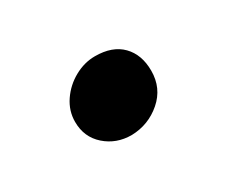

<svg xmlns="http://www.w3.org/2000/svg" viewBox="-47 -609 462 392"><g transform="rotate(-30 184.0 -413.5)"><path d="M277 -419Q277 -378 247 -352Q217 -326 177 -325Q141 -325 115.5 -347.5Q90 -370 90 -406Q90 -432 105 -454Q120 -476 143.5 -489Q167 -502 192 -502Q233 -502 255 -479.5Q277 -457 277 -419Z"/></g></svg>

Font: Martel ExtraBold
Style: Regular
Weight: 800
Designer: Dan Reynolds
Foundry: Dan Reynolds
Version: Version 1.001; ttfautohint (v1.1) -l 5 -r 5 -G 72 -x 0 -D la